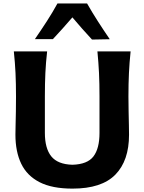

<svg xmlns="http://www.w3.org/2000/svg" viewBox="-20 -1090 845 1124"><path d="M404.3 14.2Q285.2 14.2 211.7 -23.4Q138.2 -61 104.2 -131.6Q70.3 -202.1 70.3 -301.8Q70.3 -323.2 71.3 -359.1Q72.3 -395 73 -438.2Q73.7 -481.4 73.7 -524.9Q73.7 -601.1 70.8 -662.4Q67.9 -723.6 61 -789.1H255.9Q248.5 -723.6 245.6 -662.4Q242.7 -601.1 242.7 -524.9V-312Q242.7 -221.2 280.3 -174.6Q317.9 -127.9 403.8 -125.5Q491.7 -127.9 527.1 -174.3Q562.5 -220.7 562.5 -312V-524.9Q562.5 -601.1 559.6 -662.4Q556.6 -723.6 550.3 -789.1H744.6Q737.8 -723.6 734.9 -662.4Q731.9 -601.1 731.9 -524.9Q731.9 -481.4 732.9 -437.7Q733.9 -394 734.6 -357.9Q735.4 -321.8 735.4 -301.3Q735.4 -149.4 655.3 -67.6Q575.2 14.2 404.3 14.2ZM518.6 -858.4Q488.8 -890.6 460 -923.1Q431.2 -955.6 403.8 -988.3Q347.7 -922.9 289.6 -860.8H184.1Q220.2 -913.1 254.2 -965.6Q288.1 -1018.1 316.4 -1069.8H489.7Q519 -1018.1 553 -965.3Q586.9 -912.6 622.6 -860.4Z"/></svg>

Font: Pinar-FD Bold
Style: Regular
Weight: 700
Designer: Amin Abedi
Version: Version 3.000